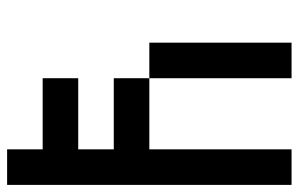

<svg xmlns="http://www.w3.org/2000/svg" viewBox="-170 -770 840 540"><g transform="rotate(-90 250.0 -500.0)"><path d="M0 -100V-900H100V-800H300V-700H100V-600H300V-500H100V-100ZM300 -100V-500H400V-100Z"/></g></svg>

Font: GalmuriMono9 Regular
Style: Regular
Weight: 400
Designer: Lee Minseo (quiple)
Version: Version 2.399;hotconv 1.1.1;makeotfexe 2.6.0 DEVELOPMENT